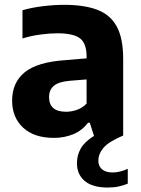

<svg xmlns="http://www.w3.org/2000/svg" viewBox="-20 -576 598 816"><path d="M209 10Q125 10 78.2 -33.5Q31.5 -77 31.5 -148Q31.5 -225 85 -268.8Q138.5 -312.5 259 -320.5L348 -328V-335.5Q348 -392 319.8 -413.2Q291.5 -434.5 223.5 -434.5Q192 -434.5 152 -429.2Q112 -424 75.5 -412.5V-532.5Q115.5 -544 163.2 -549.8Q211 -555.5 252 -555.5Q339 -555.5 394.5 -534Q450 -512.5 476.8 -462.2Q503.5 -412 503.5 -325.5V0Q442 26 420 52Q398 78 398 107Q398 130 413.5 143.5Q429 157 459 157Q489 157 523 141.5V204.5Q505 212 484.5 216.5Q464 221 437.5 221Q373 221 340 193Q307 165 307 117.5Q307 84 323.2 55.2Q339.5 26.5 379.5 1.5L361.5 -54.5H354Q329 -21 291.2 -5.5Q253.5 10 209 10ZM188.5 -163.5Q188.5 -101 261 -101Q283 -101 306 -108.8Q329 -116.5 348 -135.5V-238.5L275 -232.5Q229 -228.5 208.8 -211.2Q188.5 -194 188.5 -163.5Z"/></svg>

Font: Encode Sans
Style: Bold
Weight: 700
Designer: Multiple Designers
Foundry: Impallari Type
Version: Version 3.002; ttfautohint (v1.8.3) -l 8 -r 50 -G 200 -x 14 